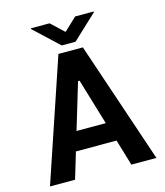

<svg xmlns="http://www.w3.org/2000/svg" viewBox="-131 -1011 956 1110"><g transform="rotate(-15 347.5 -456.0)"><path d="M179.3 0H29.1L274.5 -727.3H420.8L666.2 0H516.3L469.5 -156.6H226.2ZM343.4 -546.2 260.3 -269.9H435.4L352.6 -546.2ZM270.6 -911.6 347.7 -839.5 424 -911.6H534.8V-907L388.5 -769.9H305.8L159.1 -907V-911.6Z"/></g></svg>

Font: Interface
Style: Bold
Weight: 700
Designer: Rasmus Andersson
Foundry: rsms
Version: Version 1.8